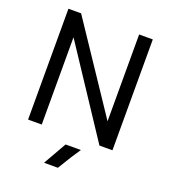

<svg xmlns="http://www.w3.org/2000/svg" viewBox="-154 -776 954 1084"><g transform="rotate(20 323.0 -234.0)"><path d="M408.2 59.6Q377.9 102.5 320.3 198.2H237.3Q260.7 158.2 316.4 59.6ZM151.4 -524.4V0H69.3V-666H145.5L494.1 -144.5V-666H576.2V0H498Z"/></g></svg>

Font: BF_TEXT
Style: Regular
Weight: 400
Foundry: EA DICE
Version: Version 1.404